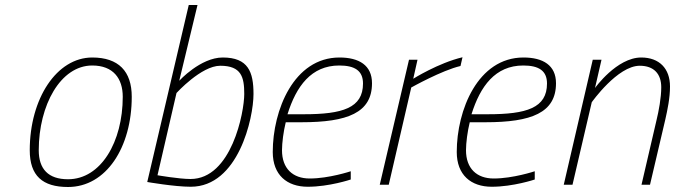

<svg xmlns="http://www.w3.org/2000/svg" viewBox="-20 -739 2700 768"><path d="M252 -22C173 -22 135 -63 135 -138C135 -318 222 -477 349 -477C433 -477 471 -425 471 -352C471 -172 384 -22 252 -22ZM349 -509C207 -509 99 -345 99 -138C99 -36 150 9 252 9C405 9 507 -150 507 -352C507 -454 454 -509 349 -509Z M742 -23C696 -23 610 -38 610 -38L686 -367C686 -367 785 -476 861 -476C946 -476 957 -430 957 -363C957 -290 906 -23 742 -23ZM871 -509C782 -509 697 -416 697 -416L770 -719H735L569 -11C569 -11 678 8 743 8C933 8 994 -266 994 -363C994 -451 973 -509 871 -509Z M1130 -282C1165 -394 1225 -477 1337 -477C1398 -477 1432 -457 1432 -405C1432 -307 1350 -282 1195 -282H1130ZM1219 -25C1151 -25 1108 -65 1108 -138C1108 -168 1114 -214 1123 -250H1186C1370 -250 1468 -288 1468 -406C1468 -478 1416 -509 1338 -509C1155 -509 1071 -298 1071 -131C1071 -39 1128 8 1211 8C1297 8 1383 -21 1383 -21V-54C1383 -54 1296 -25 1219 -25Z M1535 0 1625 -389C1625 -389 1748 -458 1822 -475L1830 -510C1733 -487 1633 -424 1633 -424L1650 -500H1616L1499 0Z M1866 -282C1901 -394 1961 -477 2073 -477C2134 -477 2168 -457 2168 -405C2168 -307 2086 -282 1931 -282H1866ZM1955 -25C1887 -25 1844 -65 1844 -138C1844 -168 1850 -214 1859 -250H1922C2106 -250 2204 -288 2204 -406C2204 -478 2152 -509 2074 -509C1891 -509 1807 -298 1807 -131C1807 -39 1864 8 1947 8C2033 8 2119 -21 2119 -21V-54C2119 -54 2032 -25 1955 -25Z M2347 -330C2347 -330 2450 -476 2539 -476C2595 -476 2625 -444 2625 -390C2625 -348 2615 -295 2606 -258L2546 0H2580L2641 -260C2650 -300 2660 -347 2660 -393C2660 -465 2617 -509 2545 -509C2447 -509 2360 -387 2360 -387L2386 -500H2351L2235 0H2270Z"/></svg>

Font: RazerF5 Thin
Style: Italic
Weight: 250
Foundry: Razer Inc.
Version: Version 2